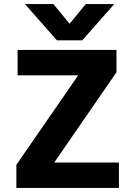

<svg xmlns="http://www.w3.org/2000/svg" viewBox="-20 -918 661 938"><path d="M382 -721H258L102 -898H241L320 -802L399 -898H538ZM561 0H60V-113L362 -550H66V-674H549V-565L245 -124H561Z"/></svg>

Font: Hind Madurai
Style: Bold
Weight: 700
Designer: Jyotish Sonowal
Foundry: Indian Type Foundry
Version: Version 0.702;PS 1.0;hotconv 1.0.81;makeotf.lib2.5.63406